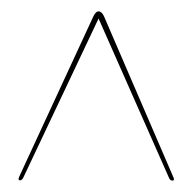

<svg xmlns="http://www.w3.org/2000/svg" viewBox="-20 -730 338 337"><path d="M284.5 -418.5Q287 -413 282.5 -413Q279 -413 277 -417L153 -697.5L21 -418.5Q18.5 -413.5 15.5 -413.5Q10.5 -413.5 14 -420.5L144 -701.5Q148 -710 153 -710Q158.5 -710 162.5 -701.5Z"/></svg>

Font: Fraunces144ptRegular
Style: Regular
Weight: 400
Version: Version 1.000;[0bf87f6ff]